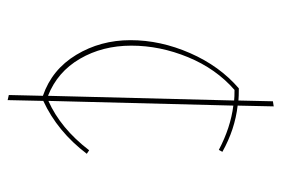

<svg xmlns="http://www.w3.org/2000/svg" viewBox="-134 -494 719 490"><g transform="rotate(90 225.0 -249.5)"><path d="M206 -500Q227 -500 237 -499L239 -587L252 -589L250 -497Q311 -490 368 -458L363 -449Q306 -479 250 -486L238 -14Q308 -45 364 -118L373 -112Q316 -37 238 -1L236 90L223 87L225 0Q158 -23 120.5 -85Q83 -147 83 -223.5Q83 -300 116 -375.5Q149 -451 206 -500ZM225 -13 237 -488Q229 -489 210 -489Q156 -442 126.5 -370.5Q97 -299 97 -225.5Q97 -152 130.5 -94.5Q164 -37 225 -13Z"/></g></svg>

Font: Almendra Display
Style: Regular
Weight: 400
Designer: Ana Sanfelippo
Foundry: Ana Sanfelippo
Version: Version 1.004